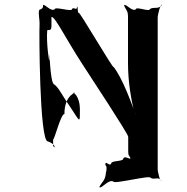

<svg xmlns="http://www.w3.org/2000/svg" viewBox="-20 -648 895 918"><path d="M374 -341C414 -279 593 -8 593 6V76C593 100 598 92 604 110C604 124 605 94 605 108C600 118 578 93 569 111C569 125 512 119 512 133C505 150 489 123 485 133C485 147 483 122 483 136C487 153 491 141 489 163C489 177 486 168 486 182C482 218 467 221 455 246C455 260 457 234 457 248C469 251 500 208 522 220C522 234 700 188 700 202C716 214 741 194 750 216C750 230 751 199 751 213C743 219 734 166 734 165V-567C734 -571 744 -626 754 -622C754 -608 751 -638 751 -624C742 -601 713 -618 696 -604C696 -590 630 -618 630 -604C613 -590 584 -629 575 -624C575 -610 573 -636 573 -622C583 -598 592 -599 592 -567V-348C592 -252 607 -174 624 -102C624 -88 628 -117 628 -103C611 -147 567 -273 523 -328C523 -314 356 -601 356 -587C353 -578 349 -622 352 -612C352 -598 348 -627 348 -613C346 -595 331 -618 324 -604C324 -590 242 -618 242 -604C224 -590 195 -629 186 -624C186 -610 184 -607 168 -601C161 -585 171 -556 169 -525C167 -512 168 32 209 28C250 42 244 69 234 49V20C243 11 271 -103 288 -103C288 -203 355 -206 332 -206C326 -206 362 -195 362 -123C362 -61 364 -62 324 -124C274 -196 263 -226 240 -244C217 -244 216 -460 216 -360C216 -342 200 -445 206 -504C229 -504 226 -505 226 -567C243 -570 289 -472 374 -341Z"/></svg>

Font: Hussar Przerywany
Style: Regular
Weight: 400
Foundry: Cannot Into Space Fonts
Version: Version 0.982